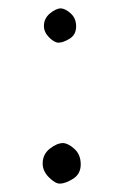

<svg xmlns="http://www.w3.org/2000/svg" viewBox="-20 -416 296 459"><path d="M126 -396Q137 -395 149.5 -383.5Q162 -372 162 -353Q162 -333 146.5 -323.5Q131 -314 120 -314Q110 -314 97.5 -326.5Q85 -339 85 -354Q85 -372 99.5 -384Q114 -396 126 -396ZM131 -74Q144 -73 158.5 -59.5Q173 -46 173 -23Q173 0 154.5 11.5Q136 23 123 23Q112 23 97 8Q82 -7 82 -25Q82 -47 99 -60.5Q116 -74 131 -74Z"/></svg>

Font: Because We Organize
Style: Regular
Weight: 400
Designer: Liz Wetzel, Aaron Williamson, Russ McMullin
Foundry: Red Hat
Version: Version 1.000